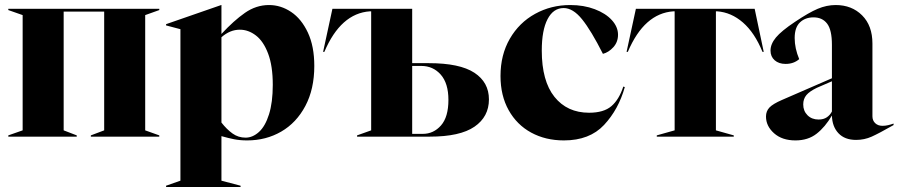

<svg xmlns="http://www.w3.org/2000/svg" viewBox="-20 -543 3571 763"><path d="M13 -5 70 -25V-483L13 -503V-508H613V-503L557 -483V-25L613 -5V0H341V-5L394 -25V-497H233V-25L285 -5V0H13Z M640 195 697 175V-427L640 -442V-447L859 -523H860V-408Q909 -461 953.5 -492Q998 -523 1049 -523Q1096 -523 1137 -495.5Q1178 -468 1203.5 -413.5Q1229 -359 1229 -281Q1229 -189 1193.5 -122Q1158 -55 1097.5 -20Q1037 15 962 15Q934 15 911 10.5Q888 6 860 -2V175L936 195V200H640ZM956 4Q984 4 1009 -18.5Q1034 -41 1049 -88.5Q1064 -136 1064 -206Q1064 -281 1045.5 -330Q1027 -379 997 -402Q967 -425 933 -425Q894 -425 860 -395V-56Q881 -29 904 -12.5Q927 4 956 4Z M1399 -5 1455 -25V-498H1450Q1334 -490 1269 -337H1264L1301 -508H1618V-292H1684Q1807 -292 1865 -254Q1923 -216 1923 -148Q1923 -79 1865.5 -39.5Q1808 0 1688 0H1399ZM1660 -11Q1703 -11 1732.5 -44.5Q1762 -78 1762 -146Q1762 -212 1731.5 -246.5Q1701 -281 1654 -281H1618V-11Z M1969 -241Q1969 -325 2006 -389Q2043 -453 2106.5 -488Q2170 -523 2246 -523Q2300 -523 2343.5 -506.5Q2387 -490 2411.5 -463Q2436 -436 2436 -405Q2436 -376 2417.5 -355.5Q2399 -335 2376 -329Q2329 -422 2293 -466.5Q2257 -511 2220 -511Q2179 -511 2156 -467Q2133 -423 2133 -342Q2133 -221 2183.5 -158Q2234 -95 2321 -95Q2379 -95 2409.5 -121Q2440 -147 2457 -199L2463 -197Q2438 -108 2380.5 -46.5Q2323 15 2221 15Q2148 15 2091 -16Q2034 -47 2001.5 -105Q1969 -163 1969 -241Z M2590 -5 2661 -25V-498H2656Q2540 -490 2475 -337H2470L2507 -508H2979L3015 -337H3010Q2979 -413 2932.5 -453.5Q2886 -494 2830 -498H2825V-25L2896 -5V0H2590Z M3024 -80Q3024 -101 3037.5 -115.5Q3051 -130 3088 -146L3286 -232V-365Q3286 -424 3267 -449Q3248 -474 3213 -474Q3180 -474 3159 -454Q3138 -434 3138 -392Q3138 -351 3156 -308Q3134 -289 3102 -289Q3075 -289 3058.5 -303.5Q3042 -318 3042 -342Q3042 -368 3063.5 -394Q3085 -420 3139 -456Q3194 -493 3229.5 -508Q3265 -523 3301 -523Q3365 -523 3406 -482Q3447 -441 3447 -370V-81Q3447 -64 3458 -53.5Q3469 -43 3487 -43Q3498 -43 3509 -45.5Q3520 -48 3531 -52V-46Q3473 -13 3444 0Q3415 13 3382 13Q3337 13 3312 -13.5Q3287 -40 3286 -84Q3259 -38 3225 -11.5Q3191 15 3141 15Q3088 15 3056 -13.5Q3024 -42 3024 -80ZM3233 -68Q3253 -68 3266 -77Q3279 -86 3286 -100V-220L3226 -194Q3197 -180 3184.5 -165Q3172 -150 3172 -128Q3172 -102 3189 -85Q3206 -68 3233 -68Z"/></svg>

Font: Nyght Serif Bold
Style: Regular
Weight: 700
Designer: Maksym Kobuzan
Version: Version 0.410